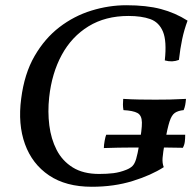

<svg xmlns="http://www.w3.org/2000/svg" viewBox="-20 -705 737 734"><path d="M377 -139Q377 -150 380 -166.5Q383 -183 386 -190H688Q688 -175 686.5 -163Q685 -151 679 -140Q642 -141 614.5 -141Q587 -141 550 -141Q509 -141 482.5 -141Q456 -141 432.5 -140.5Q409 -140 377 -139ZM463 -685Q540 -685 595 -670.5Q650 -656 697 -626Q684 -591 676.5 -555.5Q669 -520 664 -476Q651 -471 638 -470.5Q625 -470 610 -474Q618 -548 603 -584Q588 -620 554.5 -632Q521 -644 471 -644Q383 -644 318.5 -604.5Q254 -565 216 -495Q178 -425 168 -333Q162 -278 168.5 -226Q175 -174 196.5 -132Q218 -90 258 -65Q298 -40 359 -40Q389 -40 413.5 -43Q438 -46 463 -56Q478 -62 486.5 -70.5Q495 -79 500.5 -97.5Q506 -116 512 -151Q523 -210 522.5 -237Q522 -264 505.5 -273Q489 -282 452 -284Q450 -295 450 -306Q450 -317 451 -327Q484 -325 513.5 -324.5Q543 -324 574 -324Q605 -324 629 -324.5Q653 -325 691 -327Q690 -314 688 -303.5Q686 -293 682 -284Q661 -282 648.5 -273.5Q636 -265 628 -240Q620 -215 610 -161Q603 -121 601.5 -101Q600 -81 606 -66Q558 -35 487 -13Q416 9 331 9Q232 9 167.5 -34.5Q103 -78 75.5 -154Q48 -230 61 -328Q73 -423 112 -490.5Q151 -558 207 -601Q263 -644 329.5 -664.5Q396 -685 463 -685Z"/></svg>

Font: Vollkorn
Style: Italic
Weight: 400
Italic angle: -11°
Designer: Friedrich Althausen
Foundry: Friedrich Althausen
Version: Version 5.001